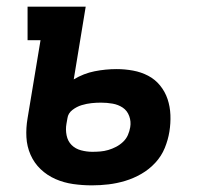

<svg xmlns="http://www.w3.org/2000/svg" viewBox="-20 -550 640 578"><path d="M256 8Q228 8 200 4Q172 0 147 -11Q122 -22 102.5 -40.5Q83 -59 72 -84Q61 -109 59.5 -137Q58 -165 63 -194L102 -429H63V-530H238L202 -311Q232 -329 265 -335.5Q298 -342 331 -342Q356 -342 380.5 -337.5Q405 -333 426 -322Q447 -311 462 -292.5Q477 -274 484.5 -251.5Q492 -229 493 -204Q494 -179 490 -154Q486 -129 476 -104.5Q466 -80 447.5 -60Q429 -40 405.5 -26.5Q382 -13 357 -5.5Q332 2 307 5Q282 8 257 8ZM258 -93Q270 -93 282 -94Q294 -95 306 -98.5Q318 -102 329.5 -108Q341 -114 350.5 -123Q360 -132 365 -143.5Q370 -155 372 -167Q375 -184 369 -200.5Q363 -217 349.5 -226Q336 -235 319 -238Q302 -241 284 -241Q270 -241 255.5 -239.5Q241 -238 226 -233.5Q211 -229 198 -219Q185 -209 183 -194L180 -177Q177 -160 180.5 -142.5Q184 -125 195.5 -113.5Q207 -102 224 -97.5Q241 -93 258 -93Z"/></svg>

Font: Iosevka Slab Extended
Style: Bold Italic
Weight: 700
Width: 7
Italic angle: -9°
Monospace: yes
Designer: Belleve Invis
Foundry: Belleve Invis
Version: Version 11.1.0; ttfautohint (v1.8.3)